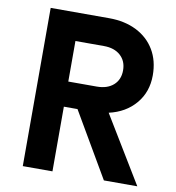

<svg xmlns="http://www.w3.org/2000/svg" viewBox="-87 -878 875 956"><g transform="rotate(10 350.0 -400.0)"><path d="M92 0V-800H388Q467 -800 526.5 -770Q586 -740 618.5 -685.5Q651 -631 651 -557Q651 -473 601 -414Q551 -355 467 -336L671 0H502L311 -327H242V0ZM242 -454H386Q439 -454 470 -481.5Q501 -509 501 -556Q501 -603 470 -631Q439 -659 386 -659H242Z"/></g></svg>

Font: Martian Mono SemiBold
Style: Regular
Weight: 600
Monospace: yes
Designer: Roman Shamin
Foundry: Evil Martians
Version: Version 1.000; ttfautohint (v1.8.4.7-5d5b)